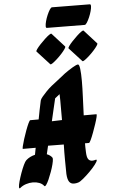

<svg xmlns="http://www.w3.org/2000/svg" viewBox="-88 -1123 686 1167"><g transform="rotate(-5 255.5 -539.0)"><path d="M39 -167Q61 -187 94 -195Q97 -214 102 -237H24Q21 -237 25 -254Q29 -271 37 -296.5Q45 -322 54.5 -347.5Q64 -373 72 -390Q80 -407 84 -407H135Q140 -436 146 -464.5Q152 -493 158 -521Q160 -529 171.5 -543Q183 -557 199 -573.5Q215 -590 230 -602L231 -603L286 -646Q300 -658 319 -672Q344 -690 368.5 -704.5Q393 -719 402 -719Q410 -719 413.5 -691Q417 -663 417 -617Q417 -573 414.5 -518.5Q412 -464 410 -408H487Q491 -408 487 -391Q483 -374 474.5 -348.5Q466 -323 456.5 -297.5Q447 -272 439 -255Q431 -238 427 -238H403Q403 -225 403 -214L404 -184Q405 -153 413.5 -141Q422 -129 438 -129Q447 -129 457 -132Q465 -135 465 -129Q465 -122 450.5 -103Q436 -84 414.5 -62.5Q393 -41 372.5 -24Q352 -7 341 -4Q329 0 315 0Q296 0 286 -14.5Q276 -29 274 -62L273 -149Q273 -171 273 -194.5Q273 -218 274 -242L178 -243Q172 -216 166 -192Q187 -184 198 -169Q200 -165 200 -160Q200 -149 194.5 -127.5Q189 -106 180.5 -82.5Q172 -59 163 -38.5Q154 -18 146 -7Q138 4 134 -1Q124 -15 105.5 -22Q87 -29 67 -29Q45 -29 24 -22Q3 -15 -11 -3Q-14 0 -16 0Q-20 0 -20 -7Q-20 -19 -13.5 -42.5Q-7 -66 2.5 -92.5Q12 -119 22 -140Q32 -161 39 -167ZM276 -470Q276 -492 276 -512Q276 -532 275 -549L246 -526Q238 -492 230 -458Q222 -424 214 -389L276 -391Q276 -411 276 -431Q276 -451 276 -470ZM454 -921 530 -837Q533 -834 525 -822Q517 -810 502.5 -794Q488 -778 472.5 -764Q457 -750 445.5 -742Q434 -734 431 -737L354 -821Q351 -824 359.5 -836Q368 -848 382.5 -863.5Q397 -879 412.5 -893.5Q428 -908 439.5 -916Q451 -924 454 -921ZM258 -919 334 -835Q337 -832 329 -820Q321 -808 306.5 -792Q292 -776 276.5 -762Q261 -748 249.5 -740Q238 -732 235 -735L158 -819Q155 -822 163.5 -834Q172 -846 186.5 -861.5Q201 -877 216.5 -891.5Q232 -906 243.5 -914Q255 -922 258 -919ZM275 -1079 506 -1077Q512 -1077 512 -1065Q512 -1054 507 -1035.5Q502 -1017 494 -998.5Q486 -980 478 -967.5Q470 -955 464 -955L233 -957Q227 -957 227 -968Q227 -980 232 -998.5Q237 -1017 245 -1035.5Q253 -1054 261 -1066.5Q269 -1079 275 -1079Z"/></g></svg>

Font: Ga Maamli
Style: Regular
Weight: 400
Designer: Afotey Clement Nii Odai, Ama Asantewa Diaka, David Abbey-Thompson
Foundry: Sorkin Type Co.
Version: Version 1.000; ttfautohint (v1.8.4.7-5d5b)